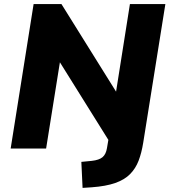

<svg xmlns="http://www.w3.org/2000/svg" viewBox="-20 -725 827 937"><path d="M383 192 377 65 428 60Q464 56 480.5 42Q497 28 502 -2L513 -67L534 -2L258 -444H276L205 0H32L144 -705H280L560 -256H543L614 -705H787L679 -29Q671 21 656.5 59Q642 97 615 124.5Q588 152 542.5 168Q497 184 428 189Z"/></svg>

Font: Nunito Sans 10pt Black
Style: Italic
Weight: 900
Italic angle: -9°
Designer: Vernon Adams
Foundry: Vernon Adams
Version: Version 3.101;gftools[0.9.27]